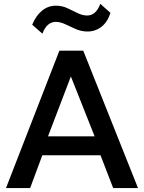

<svg xmlns="http://www.w3.org/2000/svg" viewBox="-20 -958 734 978"><path d="M10.5 0 282.5 -700H404L683 0H556.5L492 -167H195.5L133.5 0ZM224.5 -263.5H462L341 -568.5ZM196 -786.5 144 -832Q162.5 -877.5 193.5 -903.2Q224.5 -929 264.5 -929Q296 -929 323 -916.5Q350 -904 375 -891.5Q400 -879 424 -879Q469 -879 491 -938.5L542.5 -892.5Q528.5 -846.5 497.2 -822Q466 -797.5 426 -797.5Q394.5 -797.5 366.5 -809.8Q338.5 -822 313.2 -834.2Q288 -846.5 264 -846.5Q218.5 -846.5 196 -786.5Z"/></svg>

Font: Geologica
Style: Regular
Weight: 400
Designer: Sindre Bremnes, Frode Helland
Foundry: Monokrom Skriftforlag AS
Version: Version 1.010; ttfautohint (v1.8.4.7-5d5b);gftools[0.9.28]